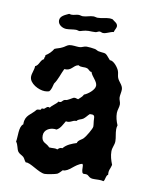

<svg xmlns="http://www.w3.org/2000/svg" viewBox="-85 -797 700 886"><g transform="rotate(10 265.0 -354.5)"><path d="M485 -70C477 -90 471 -110 471 -131C471 -150 481 -162 481 -180C481 -198 475 -216 475 -235C475 -241 476 -248 478 -254C470 -272 465 -291 465 -310C465 -324 472 -337 472 -351C472 -362 465 -372 465 -383C465 -395 469 -407 469 -420C469 -440 450 -452 443 -470C439 -480 440 -492 436 -502C431 -516 410 -544 393 -544H391C360 -581 370 -568 330 -576C324 -578 320 -582 314 -583C301 -585 288 -587 275 -587C262 -587 254 -579 241 -579C226 -579 210 -583 194 -580C183 -577 175 -568 165 -564C154 -558 141 -556 130 -551C121 -536 109 -524 94 -515C96 -507 91 -506 91 -500C91 -498 91 -498 91 -496C74 -489 74 -464 56 -457C56 -439 46 -423 46 -406C46 -374 92 -351 120 -351C127 -351 134 -352 140 -354C150 -364 152 -379 156 -393C172 -415 179 -443 191 -467C226 -464 227 -491 253 -496C265 -487 281 -494 294 -489C302 -487 307 -476 315 -476H317C323 -455 349 -438 349 -417C349 -397 318 -373 301 -367C296 -356 286 -349 278 -341C272 -342 267 -345 261 -345L256 -344C251 -341 229 -328 225 -328C207 -328 209 -314 197 -314C195 -314 193 -314 191 -315C182 -301 165 -294 156 -280C154 -281 151 -282 149 -282C140 -282 135 -270 128 -270C126 -270 123 -271 120 -270L117 -264C111 -261 104 -264 98 -260C78 -234 49 -227 49 -187V-183C29 -170 35 -121 30 -99C41 -86 40 -67 49 -54C56 -45 67 -42 75 -35C82 -28 84 -18 91 -12C110 -17 158 25 186 25C196 25 234 18 243 14C252 9 258 1 265 -6C294 -4 315 -43 349 -51C353 -47 353 -42 353 -38C353 13 369 -17 385 -2C396 8 401 9 416 9C430 9 445 7 459 11C467 2 464 -16 475 -22C472 -44 481 -51 485 -70ZM369 -229C369 -219 344 -178 336 -170C328 -160 310 -156 307 -141C285 -134 261 -125 246 -106C234 -107 231 -103 223 -96C219 -99 213 -99 208 -99C200 -99 192 -98 185 -99C169 -118 146 -113 146 -148C146 -175 172 -188 196 -187L204 -186C222 -195 230 -215 240 -231C262 -227 268 -241 286 -241H288C295 -251 308 -251 317 -257C327 -264 334 -275 343 -283H349C363 -284 366 -278 366 -264C366 -252 369 -241 369 -229ZM396 -703C396 -719 380 -723 371 -732C366 -733 362 -734 357 -734C338 -734 320 -727 301 -727C295 -727 288 -730 282 -730C265 -730 249 -722 232 -722C226 -722 220 -725 213 -725C203 -725 192 -720 181 -720C177 -720 173 -721 169 -722C153 -714 128 -706 128 -684C128 -663 151 -651 168 -651C184 -651 198 -655 213 -655C219 -655 224 -652 230 -652C234 -652 252 -660 271 -660C282 -660 293 -659 304 -660C310 -661 316 -666 322 -666C328 -666 332 -662 338 -662C355 -662 370 -674 386 -675C388 -685 396 -695 396 -703Z"/></g></svg>

Font: Margarine
Style: Regular
Weight: 400
Designer: Astigmatic (AOETI)
Foundry: Astigmatic (AOETI)
Version: Version 1.000